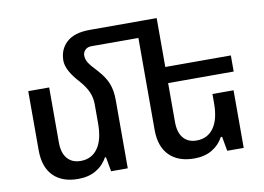

<svg xmlns="http://www.w3.org/2000/svg" viewBox="-81 -885 1406 1021"><g transform="rotate(-10 622.5 -375.0)"><path d="M822 -409V-199Q822 -142 847.5 -112Q873 -82 919 -82Q978 -82 1011 -128Q1044 -174 1044 -262V-311H1158V0H1069L1055 -78H1048Q1027 -38 987 -14Q947 10 890 10Q804 10 756 -38Q708 -86 708 -177V-673H454Q433 -673 420.5 -660.5Q408 -648 408 -631Q408 -609 420.5 -590Q433 -571 467 -535Q503 -495 517.5 -457.5Q532 -420 532 -368V0H442L428 -78H422Q401 -38 360.5 -14Q320 10 263 10Q177 10 129.5 -38Q82 -86 82 -177V-496H195V-199Q195 -142 221 -112Q247 -82 293 -82Q352 -82 385 -128Q418 -174 418 -262V-366Q418 -401 404.5 -432.5Q391 -464 359 -500Q294 -571 294 -623Q294 -684 335.5 -722Q377 -760 461 -760H748H822V-496H1176V-409Z"/></g></svg>

Font: Noto Sans Armenian Medium
Style: Regular
Weight: 500
Designer: Monotype Design team
Foundry: Monotype Imaging Inc.
Version: Version 1.000